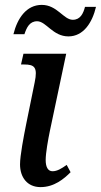

<svg xmlns="http://www.w3.org/2000/svg" viewBox="-20 -756 413 786"><path d="M260 -607C322 -607 358 -664 373 -728H328C321 -701 309 -675 278 -675C240 -675 214 -736 151 -736C88 -736 51 -681 35 -616H80C89 -643 101 -669 132 -669C169 -669 196 -607 260 -607ZM146 10C202 10 242 -24 269 -51L253 -81C232 -66 214 -55 195 -55C177 -55 167 -71 167 -101C167 -130 177 -185 184 -219L251 -536H76L66 -492H79C121 -492 135 -481 122 -419L87 -247C77 -197 62 -119 62 -83C62 -31 91 10 146 10Z"/></svg>

Font: Noto Serif Condensed Medium
Style: Italic
Weight: 500
Width: 3
Italic angle: -12°
Designer: Monotype Design Team
Foundry: Monotype Imaging Inc.
Version: Version 2.013